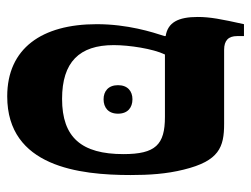

<svg xmlns="http://www.w3.org/2000/svg" viewBox="-102 -585 696 532"><g transform="rotate(90 246.0 -319.0)"><path d="M465 -333C465 -384 462 -432 450 -480C426 -578 388 -592 323 -592H118C92 -592 80 -604 80 -628V-647H47C33 -584 27 -553 27 -519C27 -465 42 -436 80 -430V-427C69 -393 47 -325 47 -239C47 -87 114 9 247 9C442 9 465 -191 465 -333ZM105 -286C105 -329 115 -395 131 -428H304C381 -428 407 -402 407 -313C407 -197 361 -143 254 -143C152 -143 105 -191 105 -286ZM216 -298C216 -271 233 -258 255 -258C278 -258 295 -271 295 -298C295 -325 278 -338 255 -338C233 -338 216 -325 216 -298Z"/></g></svg>

Font: Noto Serif Hebrew Condensed Extra
Style: Regular
Weight: 800
Width: 3
Designer: Monotype Design Team
Foundry: Monotype Imaging Inc.
Version: Version 1.901